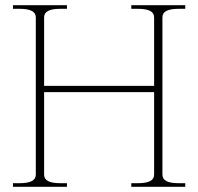

<svg xmlns="http://www.w3.org/2000/svg" viewBox="-20 -720 764 740"><path d="M606 -653V-47Q606 -30 621.5 -22Q637 -14 667 -14H694V0H486V-14H513Q543 -14 558.5 -22Q574 -30 574 -47V-365H150V-47Q150 -30 165.5 -22Q181 -14 211 -14H238V0H30V-14H57Q87 -14 102.5 -22Q118 -30 118 -47V-653Q118 -670 102.5 -678Q87 -686 57 -686H30V-700H238V-686H211Q181 -686 165.5 -678Q150 -670 150 -653V-389H574V-653Q574 -670 558.5 -678Q543 -686 513 -686H486V-700H694V-686H667Q637 -686 621.5 -678Q606 -670 606 -653Z"/></svg>

Font: Taviraj Thin
Style: Regular
Weight: 250
Designer: Katatrad Team
Foundry: CadsonDemak
Version: Version 1.001